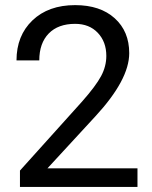

<svg xmlns="http://www.w3.org/2000/svg" viewBox="-20 -741 602 761"><path d="M524.9 0H59.1V-64.9L305.2 -338.4Q359.9 -400.4 380.6 -439.2Q401.4 -478 401.4 -519.5Q401.4 -575.2 367.7 -610.8Q334 -646.5 277.8 -646.5Q210.4 -646.5 173.1 -608.2Q135.7 -569.8 135.7 -501.5H45.4Q45.4 -599.6 108.6 -660.2Q171.9 -720.7 277.8 -720.7Q377 -720.7 434.6 -668.7Q492.2 -616.7 492.2 -530.3Q492.2 -425.3 358.4 -280.3L168 -73.7H524.9Z"/></svg>

Font: TypoPRO Roboto
Style: Regular
Weight: 400
Designer: Google
Version: Version 2.136; 2016